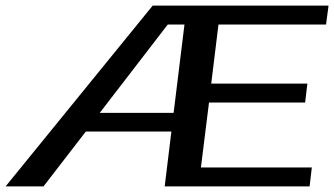

<svg xmlns="http://www.w3.org/2000/svg" viewBox="-20 -669 1199 689"><path d="M1091 0 1099 -68H701L730 -301H1075L1083 -369H738L764 -581H1150L1159 -649H528L0 0H136L288 -197H595L571 0ZM603 -264H338L582 -581H642Z"/></svg>

Font: Gamestation Extended
Style: Italic
Weight: 400
Width: 7
Designer: Jonas Hecksher
Foundry: Jonas Hecksher, Playtypeª, e-types AS
Version: Version 1.003